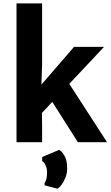

<svg xmlns="http://www.w3.org/2000/svg" viewBox="-20 -831 646 1122"><path d="M588 -557 385 -341 605.5 0H435L285.5 -235.5L225 -171L226 -99V0H76.5V-811H226V-453.5L222 -336.5L412.5 -557ZM315 271.5 240.5 252V239Q247 230 251 215Q255 200 255 175.5Q255 154 246.2 134.8Q237.5 115.5 226.5 111V86.5L325 45Q339 50 355.8 77.2Q372.5 104.5 372.5 153.5Q372.5 181 362.8 206Q353 231 339.8 248.8Q326.5 266.5 315 271.5Z"/></svg>

Font: Merriweather Sans
Style: Bold
Weight: 700
Designer: Eben Sorkin
Foundry: Eben Sorkin
Version: Version 1.008; ttfautohint (v1.7.19-72a1) -l 8 -r 50 -G 200 